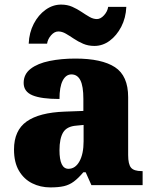

<svg xmlns="http://www.w3.org/2000/svg" viewBox="-20 -806 666 836"><path d="M199 10Q156 10 120 -8Q84 -26 62.5 -62.5Q41 -99 41 -155Q41 -238 96 -277Q151 -316 262 -320L343 -323V-375Q343 -431 330 -456.5Q317 -482 291 -482Q267 -482 253 -455Q239 -428 239 -375Q160 -375 121.5 -391Q83 -407 83 -445Q83 -483 113.5 -506.5Q144 -530 195.5 -540.5Q247 -551 308 -551Q423 -551 480.5 -513.5Q538 -476 538 -383V-131Q538 -91 550.5 -76Q563 -61 597 -61H601V0H378L353 -56H343Q321 -30 301.5 -15.5Q282 -1 258.5 4.5Q235 10 199 10ZM278 -71Q308 -71 326 -103.5Q344 -136 344 -191V-262L313 -259Q271 -256 255 -229.5Q239 -203 239 -152Q239 -71 278 -71ZM391 -606Q364 -606 342 -615.5Q320 -625 301.5 -637.5Q283 -650 266.5 -659.5Q250 -669 234 -669Q217 -669 202.5 -652.5Q188 -636 185 -616H105Q107 -664 127 -702.5Q147 -741 178.5 -763.5Q210 -786 246 -786Q273 -786 294.5 -776.5Q316 -767 334.5 -754.5Q353 -742 369.5 -732.5Q386 -723 402 -723Q418 -723 433 -739.5Q448 -756 451 -776H530Q528 -728 508 -689.5Q488 -651 457.5 -628.5Q427 -606 391 -606Z"/></svg>

Font: Noto Serif Devanagari Black
Style: Regular
Weight: 900
Designer: Universal Thirst, Indian Type Foundry and the Monotype Design Team
Foundry: Monotype Imaging Inc.
Version: Version 2.004; ttfautohint (v1.8.4.7-5d5b)